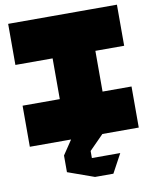

<svg xmlns="http://www.w3.org/2000/svg" viewBox="-102 -806 901 1123"><g transform="rotate(-10 348.5 -245.0)"><path d="M246 0V-486L448 -730H500V-244L298 0ZM25 0V-244H246V0ZM298 0 500 -244H672V0ZM25 -486V-730H448L246 -486ZM500 -486V-730H671V-486ZM213 86V85L270 0H455V1L371 86ZM370 240 213 184V86H371V240ZM371 240V128H539V129L479 240Z"/></g></svg>

Font: Foldit Thin Black
Style: Regular
Weight: 900
Version: Version 1.003